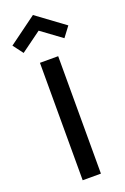

<svg xmlns="http://www.w3.org/2000/svg" viewBox="-222 -962 658 1014"><g transform="rotate(-20 107.0 -455.0)"><path d="M158.5 0H56V-660H158.5ZM222 -738 107.5 -822 -7 -738.5 -49.5 -795 107.5 -910 264.5 -794.5Z"/></g></svg>

Font: Lucymar Sans Medium
Style: Regular
Weight: 500
Foundry: The League of Moveable Type (original font) / Main changes by Cristiano Sobral with portions from Mirco Monsees
Version: Version 2.001;August 30, 2020;FontCreator 13.0.0.2681 64-bit